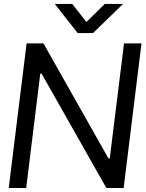

<svg xmlns="http://www.w3.org/2000/svg" viewBox="-20 -946 734 966"><path d="M23.9 0H111.8L182.6 -575.2H189.5L515.1 0H602.1L691.9 -727.5H604L532.2 -149.4H525.4L198.7 -727.5H113.8ZM255.4 -926.3 370.6 -779.8H448.2L599.1 -926.3H507.3L414.6 -835.4L343.3 -926.3Z"/></svg>

Font: Guggenheim Sans Display
Style: Italic
Weight: 400
Italic angle: -7°
Designer: Modified by Tom Baber under direction of Pentagram Design 2023
Foundry: rsms
Version: Version 1.001;Glyphs 3.1.2 (3151)